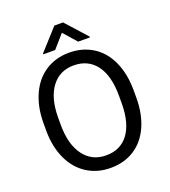

<svg xmlns="http://www.w3.org/2000/svg" viewBox="-161 -1018 1010 1144"><g transform="rotate(-20 344.0 -446.0)"><path d="M629.4 -332.5Q629.4 -228 594.2 -150.1Q559.1 -72.3 494.6 -31.2Q430.2 9.8 344.2 9.8Q260.3 9.8 195.3 -31.5Q130.4 -72.8 94.5 -149.2Q58.6 -225.6 57.6 -326.2V-377.4Q57.6 -480 93.3 -558.6Q128.9 -637.2 194.1 -679Q259.3 -720.7 343.3 -720.7Q428.7 -720.7 493.9 -679.4Q559.1 -638.2 594.2 -559.8Q629.4 -481.4 629.4 -377.4ZM536.1 -378.4Q536.1 -504.9 485.4 -572.5Q434.6 -640.1 343.3 -640.1Q254.4 -640.1 203.4 -572.5Q152.3 -504.9 150.9 -384.8V-332.5Q150.9 -210 202.4 -139.9Q253.9 -69.8 344.2 -69.8Q435.1 -69.8 484.9 -136Q534.7 -202.1 536.1 -325.7ZM492.7 -768.6V-763.7H418L344.7 -846.7L272 -763.7H197.3V-769.5L317.4 -902.3H372.1Z"/></g></svg>

Font: RobotoInd
Style: Regular
Weight: 400
Designer: Google
Version: Version 2.001101; 2014